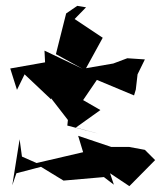

<svg xmlns="http://www.w3.org/2000/svg" viewBox="-20 -534 550 656"><path d="M475 -22 421 -32H360L247 -70L264 -14L105 23L55 1L47 -58L22 99L36 58L120 36L197 83L335 71L369 97L356 58L422 102L510 13ZM475 -331 415 -335 367 -317 274 -301 331 -405 235 -469 274 -509 244 -514 206 -488 171 -349 262 -299 132 -361 134 -321 15 -300 38 -227 64 -280 154 -195 179 -286 154 -199 212 -124 210 -105 318 -77 239 -98 323 -158 264 -192 311 -261 438 -208 444 -228 450 -280Z"/></svg>

Font: Charger Distortion
Style: 2
Weight: 400
Designer: Jasper
Foundry: Cannot Into Space Fonts
Version: Version 0.98